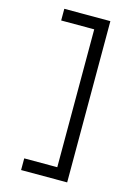

<svg xmlns="http://www.w3.org/2000/svg" viewBox="-141 -896 782 1111"><g transform="rotate(15 250.0 -340.0)"><path d="M101 143V73H299V-753H101V-823H377V143Z"/></g></svg>

Font: Iosevka Curly
Style: Regular
Weight: 400
Monospace: yes
Designer: Belleve Invis
Foundry: Belleve Invis
Version: Version 22.1.2; ttfautohint (v1.8.4)